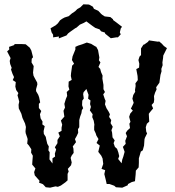

<svg xmlns="http://www.w3.org/2000/svg" viewBox="-20 -867 810 889"><path d="M212 2 192 0 179 -14 161 -21 163 -30 141 -55 138 -70 144 -87 129 -105 130 -121 132 -146 124 -160 125 -176 114 -193 106 -202 108 -223 106 -230 99 -250 98 -259 100 -279 96 -295 91 -306 84 -321 79 -340 67 -365 66 -382 69 -396 65 -412 61 -426 65 -436 55 -450 51 -466 53 -487 39 -496 45 -510 38 -525 31 -545 34 -553 27 -571 25 -585 29 -598 13 -629 23 -638 22 -650 45 -658 48 -663H79L99 -662L118 -646L125 -633L133 -602L127 -595L126 -578L136 -561L133 -531L135 -517L140 -507L152 -485L153 -476L147 -454V-445L157 -428L161 -417L166 -393L160 -386V-367L171 -353L165 -338L168 -319L177 -304L176 -291L187 -283L182 -260L183 -247L192 -233L194 -222L199 -201L206 -189L204 -171L210 -162L209 -129L223 -110V-134L235 -142L234 -156L240 -175L234 -185L246 -204V-219L257 -236L250 -253L265 -261V-276L268 -290L262 -309L278 -327L274 -354L281 -369L278 -386L285 -409L291 -423L289 -441L301 -452L297 -467L298 -489L312 -497L308 -515L309 -528L314 -563L323 -572L313 -589L316 -606L329 -638V-650L342 -656L361 -662L382 -670L402 -664L420 -653L426 -650L434 -635L440 -601L438 -588L445 -578L436 -557L444 -548L448 -533L455 -517L454 -503L459 -474V-454L466 -441L458 -430L465 -409L469 -400L466 -384L473 -366L483 -350L489 -338L485 -326L495 -311L492 -297L502 -280L496 -264L499 -253L501 -231L511 -217L506 -204L512 -187L522 -178L528 -161L532 -144L527 -131L543 -111L546 -128L551 -142L557 -164L555 -170L549 -187L562 -201L560 -215L568 -236L562 -251L569 -262L582 -274L579 -294L584 -303L578 -326L583 -341L595 -355L586 -364L594 -380L599 -391L593 -410L597 -427L606 -442L605 -450L608 -469L607 -481L618 -496L617 -515L611 -547L624 -554L625 -572L621 -589L626 -605L633 -612V-643L644 -660L648 -661L665 -673L670 -680L711 -674L717 -675L729 -665L739 -654L753 -644L736 -610L735 -598L732 -578L733 -565L727 -548L728 -537L723 -520L718 -484L703 -463L705 -453L698 -438L693 -422L694 -406L692 -392L682 -381L689 -365L674 -347L669 -340L670 -320L671 -304L660 -294L655 -278L657 -258L661 -249L651 -229L649 -222L647 -193L641 -171L632 -165L628 -151L623 -134V-113L622 -92L609 -77L608 -59L605 -28L590 -24L573 -15L571 -9L546 2L517 0L509 -7L487 -15H474L470 -33L463 -61L467 -79L450 -85L458 -108L455 -133L449 -146L435 -164L442 -193L427 -205L436 -223L426 -240L423 -250L416 -265V-280L417 -290L414 -308L407 -325L409 -338L396 -356L401 -372L397 -385L399 -402L388 -410L390 -428L385 -441L380 -455L367 -440L365 -431L368 -411L361 -401L360 -380L365 -366L359 -357L357 -343L351 -327L347 -311V-297V-278L341 -269L342 -252L335 -237L327 -223L332 -209L317 -189L320 -179L321 -159L312 -147L307 -136L312 -115L309 -102L294 -85L298 -73L293 -62V-32L283 -23L262 -8L248 -2L237 -4ZM252 -689 253 -698 226 -694V-706L219 -717L214 -736L238 -750L248 -759L258 -773L268 -780L279 -786L298 -792L313 -805L328 -815L338 -825L352 -833L366 -847L392 -846L410 -836L415 -826L435 -817L448 -803L454 -798L465 -791L491 -788L503 -778L504 -774L519 -763L545 -743L539 -735L535 -717L539 -708L526 -694H518L493 -690L477 -703L467 -711L466 -716L448 -722L441 -731L421 -738L408 -747L380 -768L368 -761L350 -753L334 -739L328 -736L304 -719L295 -712L288 -703Z"/></svg>

Font: Winky Rough
Style: Regular
Weight: 400
Designer: Simon Atzbach
Foundry: typofactur
Version: Version 1.206